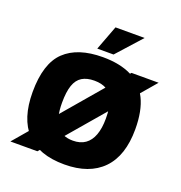

<svg xmlns="http://www.w3.org/2000/svg" viewBox="-126 -783 852 905"><g transform="rotate(20 300.5 -330.0)"><path d="M154.2 0H18.8L444.7 -499H580.8ZM294.1 15Q165.9 15 101.7 -53.4Q37.5 -121.9 37.5 -255Q37.5 -398.3 102.6 -460.5Q167.7 -522.7 293.5 -522.7Q378.7 -522.7 436.4 -494.4Q494 -466.1 523.3 -406.9Q552.5 -347.7 552.5 -255Q552.5 -122.2 485.7 -53.6Q418.8 15 294.1 15ZM293.8 -104.2Q331 -104.2 355.5 -121.6Q380.1 -139 392.5 -172.7Q404.9 -206.3 404.9 -255Q404.9 -311.2 392.3 -343.8Q379.8 -376.5 355.1 -390.7Q330.4 -404.9 293.8 -404.9Q256.2 -404.9 232 -390.1Q207.8 -375.3 196.5 -342.6Q185.1 -310 185.1 -255Q185.1 -178.9 211.4 -141.6Q237.6 -104.2 293.8 -104.2ZM254 -551.4 300.5 -674.8H446.6L335.6 -551.4Z"/></g></svg>

Font: Maven Pro
Style: Regular
Weight: 400
Designer: Joe Prince
Foundry: Joe Prince
Version: Version 2.103